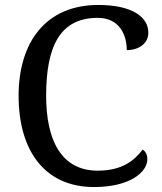

<svg xmlns="http://www.w3.org/2000/svg" viewBox="-20 -744 653 774"><path d="M359 10C507 10 574 -52 574 -102C574 -122 566 -134 555 -141C521 -96 471 -56 374 -56C227 -56 166 -179 166 -358C166 -559 223 -672 374 -672C461 -672 491 -604 491 -542C540 -542 578 -569 578 -612C578 -676 512 -724 376 -724C165 -724 55 -574 55 -358C55 -137 160 10 359 10Z"/></svg>

Font: Noto Serif
Style: Regular
Weight: 400
Designer: Monotype Design Team
Foundry: Monotype Imaging Inc.
Version: Version 2.015